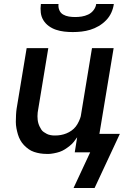

<svg xmlns="http://www.w3.org/2000/svg" viewBox="-20 -760 640 958"><path d="M343 -600Q321 -600 300 -602.5Q279 -605 259.5 -611.5Q240 -618 223.5 -630Q207 -642 196.5 -659Q186 -676 183.5 -697Q181 -718 184 -740H272Q270 -724 276 -709.5Q282 -695 295 -687.5Q308 -680 323.5 -677.5Q339 -675 355 -675Q371 -675 387.5 -677.5Q404 -680 420 -687.5Q436 -695 447 -709.5Q458 -724 460 -740H548Q545 -718 535.5 -697Q526 -676 509.5 -659Q493 -642 472.5 -630Q452 -618 430.5 -611.5Q409 -605 387 -602.5Q365 -600 343 -600ZM452 178H347L430 0H353L365 -75Q357 -63 348 -52Q339 -41 327 -31.5Q315 -22 303 -14.5Q291 -7 278 -2.5Q265 2 248.5 5Q232 8 224 8H213Q196 8 180.5 5.5Q165 3 150 -2Q135 -7 122.5 -16Q110 -25 99.5 -36Q89 -47 81.5 -60.5Q74 -74 69.5 -89Q65 -104 62 -120Q59 -136 59 -152Q59 -168 60 -187Q61 -206 63 -218L113 -520H221L171 -217Q169 -208 168 -198.5Q167 -189 167 -180Q167 -171 168 -162Q169 -153 171.5 -144.5Q174 -136 178 -128Q182 -120 186.5 -113Q191 -106 198.5 -101Q206 -96 213.5 -92Q221 -88 231.5 -86Q242 -84 249 -84H257Q270 -84 284 -86.5Q298 -89 311.5 -94.5Q325 -100 337 -108.5Q349 -117 358 -128.5Q367 -140 374 -155.5Q381 -171 383 -180L439 -520H547L476 -92H578Z"/></svg>

Font: Iosevka Aile Semibold
Style: Italic
Weight: 600
Italic angle: -9°
Designer: Belleve Invis
Foundry: Belleve Invis
Version: Version 31.1.0; ttfautohint (v1.8.4)